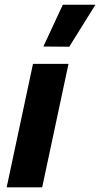

<svg xmlns="http://www.w3.org/2000/svg" viewBox="-20 -804 430 824"><path d="M161 0H8.6L121.6 -530H274ZM389.6 -783.8 277.2 -603.4 166.2 -604.4 249.6 -783.8Z"/></svg>

Font: Be Vietnam Pro Variable Thin
Style: Italic
Weight: 100
Italic angle: -12°
Designer: Lam Bao, Tony Le, Vietanh Nguyen
Foundry: Yellow Type Foundry
Version: Version 1.002